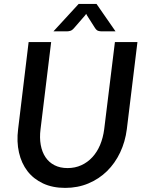

<svg xmlns="http://www.w3.org/2000/svg" viewBox="-20 -930 728 959"><path d="M317.5 -90.5Q355 -90.5 386.2 -104.8Q417.5 -119 441.2 -144.8Q465 -170.5 480 -206.2Q495 -242 500.5 -285L554 -720H666.5L613.5 -285Q605.5 -222 580 -168.2Q554.5 -114.5 514.5 -75.2Q474.5 -36 421.5 -13.8Q368.5 8.5 305.5 8.5Q242.5 8.5 195 -13.8Q147.5 -36 117.2 -75.2Q87 -114.5 74.8 -168.2Q62.5 -222 70.5 -285L123 -720H235.5L182.5 -285Q177 -242 183.5 -206.2Q190 -170.5 207.2 -144.8Q224.5 -119 252.2 -104.8Q280 -90.5 317.5 -90.5ZM557 -773.5H485.5Q479 -773.5 470.5 -776Q462 -778.5 454 -791L415.5 -851.5Q414 -854 412.8 -856.2Q411.5 -858.5 410.5 -861Q409 -858.5 407.2 -856.2Q405.5 -854 403.5 -851.5L351 -791Q340.5 -778.5 331.2 -776Q322 -773.5 316 -773.5H247L373 -910.5H462Z"/></svg>

Font: Lato SemiBold
Style: Italic
Weight: 600
Italic angle: -7°
Designer: Lukasz Dziedzic with Adam Twardoch and Botio Nikoltchev
Foundry: tyPoland Lukasz Dziedzic
Version: Version 2.015; 2015-08-06; http://www.latofonts.com/